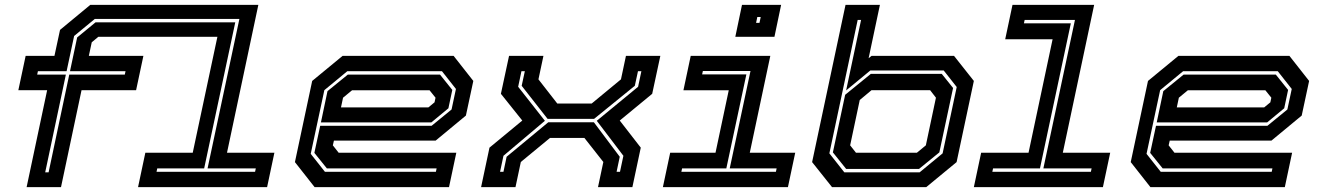

<svg xmlns="http://www.w3.org/2000/svg" viewBox="-20 -770 5434 790"><path d="M89.5 0 174 -399H55.5L85.5 -540H204L227 -647L351.5 -750H1043L914 -141.5H1109L1079 0H548L578 -141.5H773L874.5 -618.5H384.5L357.5 -596L345.5 -540H570L540 -399H315.5L231 0ZM166 -61H180L265 -463H493.5L496.5 -477H268L297.5 -616L373 -678H948L820 -77H627L624 -63H1029.5L1032.5 -77H834L965 -692H370L285 -622L254 -477H136L133 -463H251Z M1846.5 -540 1927.5 -437 1897 -294.5 1772.5 -191.5H1354L1349.5 -172L1373.5 -141.5H1857.5L1827.5 0H1274.5L1193.5 -103L1264.5 -437L1389.5 -540ZM1798.5 -477H1409L1314.5 -399L1258.5 -137L1317 -63H1773.5L1776.5 -77H1325L1273.5 -141L1297.5 -252.5H1756L1838 -319.5L1856 -404ZM1790.5 -463 1841 -400 1825 -324.5 1755 -266.5H1300.5L1327.5 -395L1411 -463ZM1747.5 -398.5H1428.5L1391.5 -368L1383 -328H1742.5L1768 -349L1772 -368Z M1959.5 0 1994 -162.5 2129 -274 2041 -384 2074.5 -540H2216L2195.5 -443.5L2273 -344H2414.5L2535 -443.5L2555.5 -540H2697L2663.5 -384L2530 -274L2616.5 -162.5L2582 0H2440.5L2462.5 -103.5L2384.5 -202.5H2243L2123 -103.5L2101 0ZM2037.5 -63H2051.5L2064.5 -125L2236 -267H2423.5L2530 -125L2517 -63H2531L2545 -129L2435.5 -273L2605.5 -413L2619 -477H2605L2592 -417L2424.5 -281H2233L2126.5 -417L2139.5 -477H2125.5L2112 -413L2222 -273L2051.5 -129Z M3005.5 -618.5 3033 -750H3194L3166.5 -618.5ZM3091 -676H3105L3110 -700H3096ZM2707.5 0 2737.5 -141.5H2924L2978.5 -398.5H2792L2822 -540H3149.5L3065 -141.5H3252L3222 0ZM2783.5 -63H3172.5L3175.5 -77H2982.5L3068 -478H2872L2869 -464H3051L2968.5 -77H2786.5Z M3403.5 0 3321.5 -103 3459 -750H3600.5L3554 -530.5L3566 -540H3905.5L3987 -437L3916 -103L3791 0ZM3454 -61H3764L3858.5 -139L3916.5 -412L3863 -480H3561L3461.5 -398L3523 -688H3509L3392.5 -139ZM3461.5 -75 3407 -143 3457.5 -380 3563 -466H3855L3901.5 -408L3845 -143L3761.5 -75ZM3502 -141.5H3752.5L3789.5 -172L3831 -368L3807 -399H3566L3517.5 -358.5L3478 -172Z M3987 0 4017 -141.5H4212L4311 -608.5H4116L4146 -750H4482L4353 -141.5H4548L4518 0ZM4063 -63H4468.5L4471.5 -77H4273L4403 -688H4196L4193 -674H4386L4259 -77H4066Z M5285.5 -540 5366.5 -437 5336 -294.5 5211.5 -191.5H4793L4788.5 -172L4812.5 -141.5H5296.5L5266.5 0H4713.5L4632.5 -103L4703.5 -437L4828.5 -540ZM5237.5 -477H4848L4753.5 -399L4697.5 -137L4756 -63H5212.5L5215.5 -77H4764L4712.5 -141L4736.5 -252.5H5195L5277 -319.5L5295 -404ZM5229.5 -463 5280 -400 5264 -324.5 5194 -266.5H4739.5L4766.5 -395L4850 -463ZM5186.5 -398.5H4867.5L4830.5 -368L4822 -328H5181.5L5207 -349L5211 -368Z"/></svg>

Font: Tourney Expanded Regular
Style: Bold Italic
Weight: 700
Width: 7
Italic angle: -12°
Designer: Tyler Finck
Foundry: Etcetera Type Co
Version: Version 1.010; ttfautohint (v1.8.3)